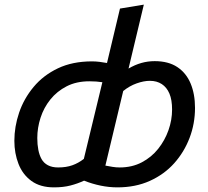

<svg xmlns="http://www.w3.org/2000/svg" viewBox="-20 -796 898 829"><path d="M213 13Q154 13 116 -14.5Q78 -42 60 -88Q42 -134 42 -188Q42 -249 62.5 -309.5Q83 -370 125 -420.5Q167 -471 230 -501Q293 -531 377 -531Q393 -531 409.5 -529Q426 -527 442 -524L498 -759L601 -776L535 -500Q562 -516 590 -524Q618 -532 648 -532Q707 -532 745.5 -506.5Q784 -481 803 -435.5Q822 -390 822 -330Q822 -262 798.5 -200.5Q775 -139 732 -91Q689 -43 627 -15Q565 13 487 13Q451 13 414.5 5.5Q378 -2 343 -16Q315 -3 284 5Q253 13 213 13ZM231 -73Q266 -73 292.5 -82.5Q319 -92 342 -110L422 -441Q408 -443 395.5 -444Q383 -445 366 -445Q310 -445 268 -423.5Q226 -402 197.5 -366.5Q169 -331 155 -287.5Q141 -244 141 -200Q141 -172 145.5 -149Q150 -126 159.5 -109Q169 -92 187 -82.5Q205 -73 231 -73ZM497 -73Q550 -73 592 -95Q634 -117 663 -153.5Q692 -190 707.5 -234Q723 -278 723 -323Q723 -365 711.5 -392Q700 -419 678.5 -433Q657 -447 627 -447Q601 -447 570 -436Q539 -425 512 -403L435 -81Q451 -78 466 -75.5Q481 -73 497 -73Z"/></svg>

Font: Ubuntu Sans Medium
Style: Italic
Weight: 500
Italic angle: -13.5°
Designer: Dalton Maag Ltd
Foundry: Dalton Maag Ltd
Version: Version 1.006